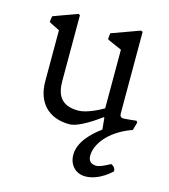

<svg xmlns="http://www.w3.org/2000/svg" viewBox="-110 -589 805 916"><g transform="rotate(15 292.0 -131.5)"><path d="M94.2 -150.4C94.2 -48.3 152.8 17.6 257.8 17.6C307.1 17.6 390.6 -44.9 407.2 -57.1L411.6 -56.2L417 1.5C370.1 35.6 314 89.8 314 152.8C314 201.2 345.7 238.3 395.5 238.3C465.3 238.3 522.5 179.2 522.5 179.2C522.5 157.7 501.5 149.4 500.5 149.4C499 149.4 455.6 175.8 433.6 175.8C409.2 175.8 393.1 163.6 393.1 137.2C393.1 79.1 445.3 8.8 546.4 -30.3L557.6 -34.2L569.3 -74.7L563.5 -81.5C563.5 -81.5 512.7 -75.7 500.5 -75.7C485.4 -75.7 481.9 -84 481.9 -97.7V-499L472.7 -502.4L334.5 -452.1L331.5 -425.8L334.5 -419.9L403.8 -389.6V-100.1C388.7 -90.8 325.2 -56.2 281.7 -56.2C195.3 -56.2 172.4 -106.4 172.4 -172.4V-498L164.6 -502.4L45.9 -459L41.5 -432.1L45.9 -426.8L94.2 -402.8Z"/></g></svg>

Font: Trykker
Style: Regular
Weight: 400
Designer: Magnus Gaarde
Foundry: Magnus Gaarde
Version: Version 1.001